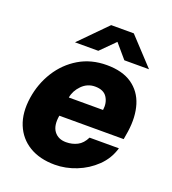

<svg xmlns="http://www.w3.org/2000/svg" viewBox="-133 -815 827 925"><g transform="rotate(20 281.0 -352.5)"><path d="M252.5 10Q175 10 121.2 -22.5Q67.5 -55 43.5 -114Q19.5 -173 31.5 -252.5Q43 -328 82.2 -390.5Q121.5 -453 183.5 -490Q245.5 -527 325.5 -527Q406 -527 455.2 -492.8Q504.5 -458.5 522.8 -398.8Q541 -339 530 -262L523 -219.5H193Q184 -166.5 205 -138.5Q226 -110.5 266.5 -110.5Q298 -110.5 324 -123.8Q350 -137 366 -170H516.5Q500 -113.5 458.2 -73.2Q416.5 -33 362 -11.5Q307.5 10 252.5 10ZM206 -317.5H381.5Q387 -355.5 369.2 -383Q351.5 -410.5 307.5 -410.5Q268.5 -410.5 240.2 -382Q212 -353.5 206 -317.5ZM143 -577.5 278.5 -715H394.5L522.5 -577.5H396L334.5 -649.5L262.5 -577.5Z"/></g></svg>

Font: Public Sans ExtraBold
Style: Italic
Weight: 800
Italic angle: -8°
Designer: The Public Sans project authors (U.S. Web Design System). Libre Franklin designed by Pablo Impallari and Rodrigo Fuenzal
Version: Version 1.007; ttfautohint (v1.8.1) -l 8 -r 50 -G 200 -x 14 